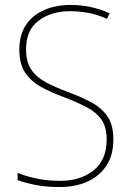

<svg xmlns="http://www.w3.org/2000/svg" viewBox="-20 -744 527 774"><path d="M437 -182Q437 -118 408.5 -75.5Q380 -33 331.5 -11.5Q283 10 221 10Q167 10 125.5 2Q84 -6 51 -18V-47Q86 -33 129 -24Q172 -15 223 -15Q304 -15 357 -57Q410 -99 410 -182Q410 -231 389.5 -261Q369 -291 330 -311.5Q291 -332 236 -353Q185 -372 145 -394Q105 -416 81.5 -451Q58 -486 58 -544Q58 -604 85 -644Q112 -684 159 -704Q206 -724 265 -724Q349 -724 422 -690L411 -668Q371 -686 333.5 -692.5Q296 -699 263 -699Q187 -699 136 -661Q85 -623 85 -546Q85 -493 107 -462Q129 -431 166.5 -411.5Q204 -392 249 -375Q306 -354 348 -331.5Q390 -309 413.5 -274.5Q437 -240 437 -182Z"/></svg>

Font: Noto Sans Khmer UI SemiCondensed Thin
Style: Regular
Weight: 100
Width: 4
Designer: Danh Hong and the Monotype Design Team
Foundry: Monotype Imaging Inc.
Version: Version 2.002; ttfautohint (v1.8.4.7-5d5b)